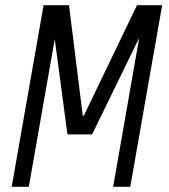

<svg xmlns="http://www.w3.org/2000/svg" viewBox="-20 -720 651 740"><path d="M303 -274 508 -700H605L482 0H416L516 -571H515L335 -202H240L191 -569L91 0H25L148 -700H246L299 -274Z"/></svg>

Font: Marvel
Style: Bold Italic
Weight: 700
Italic angle: -12°
Designer: Carolina Trebol
Foundry: Carolina Trebol
Version: Version 1.001